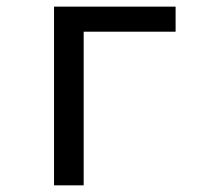

<svg xmlns="http://www.w3.org/2000/svg" viewBox="-20 -556 640 576"><path d="M506.8 -460.9H231V0H142.1V-536.1H506.8Z"/></svg>

Font: Droid Sans Mono
Style: Regular
Weight: 400
Monospace: yes
Foundry: Ascender Corporation
Version: Version 1.00 build 112